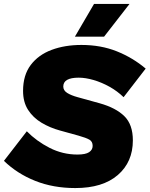

<svg xmlns="http://www.w3.org/2000/svg" viewBox="-30 -943 759 974"><path d="M447 -923H627L498 -757H350ZM352 11Q240 11 148.5 -25.5Q57 -62 -10 -127L106 -277Q155 -227 221.5 -193Q288 -159 363 -159Q404 -159 422 -171Q440 -183 440 -203Q440 -225 423.5 -234.5Q407 -244 368 -255L274 -281Q223 -295 180.5 -320.5Q138 -346 112.5 -385.5Q87 -425 87 -482Q87 -562 126 -613.5Q165 -665 232 -690Q299 -715 383 -715Q482 -715 563 -682.5Q644 -650 709 -595L597 -450Q565 -481 525.5 -503Q486 -525 445 -537Q404 -549 369 -549Q291 -549 291 -504Q291 -484 311 -471.5Q331 -459 364 -450L476 -419Q558 -396 601 -353.5Q644 -311 644 -231Q644 -121 567.5 -55Q491 11 352 11Z"/></svg>

Font: Prodigy Sans ExtraBold
Style: Italic
Weight: 800
Italic angle: -13°
Designer: Wei Huang
Foundry: Wei Huang
Version: Version 1.003; ttfautohint (v1.8.3)